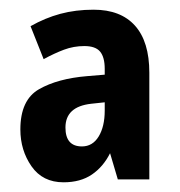

<svg xmlns="http://www.w3.org/2000/svg" viewBox="-20 -742 371 396"><path d="M173 -722Q229 -722 258.5 -689Q288 -656 288 -592V-372H223L207 -426Q193 -398 169.5 -382Q146 -366 111 -366Q68 -366 45 -399Q22 -432 22 -475Q22 -536 60.5 -558Q99 -580 160 -585L196 -588V-600Q196 -624 186.5 -635.5Q177 -647 154 -647Q132 -647 112 -639.5Q92 -632 70 -620L43 -688Q73 -705 104.5 -713.5Q136 -722 173 -722ZM168 -528Q115 -522 115 -479Q115 -440 149 -440Q171 -440 183.5 -460.5Q196 -481 196 -514V-531Z"/></svg>

Font: Noto Sans Thai ExtCond
Style: Bold
Weight: 700
Width: 2
Designer: Monotype Design Team
Foundry: Monotype Imaging Inc.
Version: Version 2.002; ttfautohint (v1.8.4.7-5d5b)